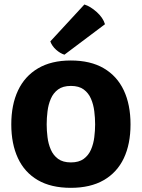

<svg xmlns="http://www.w3.org/2000/svg" viewBox="-20 -842 646 876"><path d="M193 -274.5Q193 -246 196.8 -215.8Q200.5 -185.5 211.8 -159.5Q223 -133.5 245 -117.2Q267 -101 303.5 -101Q340 -101 362 -117.2Q384 -133.5 395.2 -159.5Q406.5 -185.5 410.2 -215.8Q414 -246 414 -274.5Q414 -303.5 410.2 -334.2Q406.5 -365 395.2 -391.2Q384 -417.5 362 -433.8Q340 -450 303.5 -450Q267 -450 245 -433.8Q223 -417.5 211.8 -391.2Q200.5 -365 196.8 -334.2Q193 -303.5 193 -274.5ZM31.5 -274.5Q31.5 -364 62.2 -429.2Q93 -494.5 153.5 -530.2Q214 -566 303 -566Q393 -566 453.5 -530.5Q514 -495 544.8 -429.8Q575.5 -364.5 575.5 -274.5Q575.5 -184.5 544.8 -119.8Q514 -55 453.2 -20Q392.5 15 303 15Q213 15 152.5 -20.2Q92 -55.5 61.8 -120.5Q31.5 -185.5 31.5 -274.5ZM365 -821.5Q392.5 -813 421.2 -787.2Q450 -761.5 459 -731.5L274 -592.5Q254.5 -598.5 236 -615Q217.5 -631.5 209.5 -653Z"/></svg>

Font: Signika SC
Style: Regular
Weight: 300
Designer: Anna Giedryś
Foundry: Anna Giedryś
Version: Version 2.000